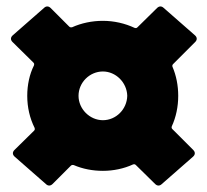

<svg xmlns="http://www.w3.org/2000/svg" viewBox="-20 -604 647 599"><path d="M536 -305C536 -337 530 -368 518 -396C517 -399 518 -402 520 -404L589 -473C596 -480 595 -488 588 -494L491 -579C484 -586 476 -585 470 -579L409 -519C406 -516 404 -516 400 -517C370 -531 336 -539 301 -539C267 -539 234 -532 205 -519C201 -518 198 -519 196 -521L138 -579C132 -585 124 -586 117 -579L20 -494C13 -488 12 -480 19 -473L84 -409C87 -406 87 -404 86 -400C72 -372 65 -339 65 -305C65 -269 73 -235 88 -205C89 -201 89 -199 86 -196L25 -136C18 -129 19 -121 26 -115L123 -30C130 -23 138 -24 144 -30L201 -87C203 -89 206 -90 210 -89C238 -77 269 -71 301 -71C334 -71 367 -78 395 -91C399 -92 401 -92 404 -89L464 -30C470 -24 478 -23 485 -30L582 -115C589 -121 590 -129 583 -136L518 -201C515 -204 515 -206 516 -210C529 -238 536 -271 536 -305ZM377 -305C376 -263 342 -229 301 -229C260 -229 225 -264 225 -305C225 -347 260 -381 301 -381C341 -381 376 -347 377 -305Z"/></svg>

Font: Barlow Semi Condensed Black
Style: Regular
Weight: 900
Width: 4
Designer: Jeremy Tribby
Foundry: Tribby Type
Version: Version 1.408;PS 001.408;hotconv 1.0.88;makeotf.lib2.5.64775